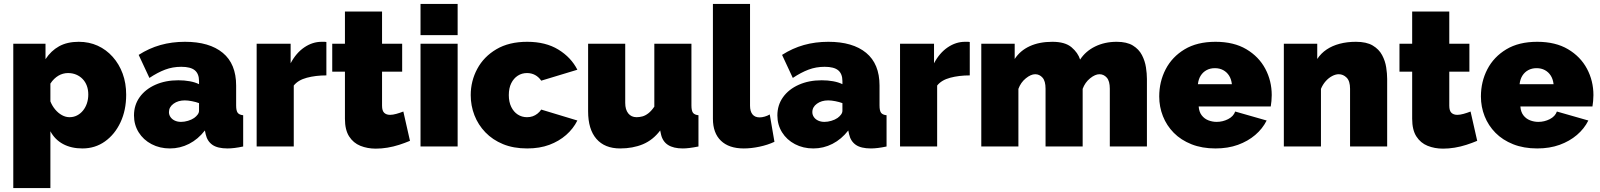

<svg xmlns="http://www.w3.org/2000/svg" viewBox="-20 -750 8192 983"><path d="M402 10Q345 10 303 -12.5Q261 -35 238 -78V213H48V-526H213V-447Q241 -490 282.5 -513Q324 -536 383 -536Q436 -536 480 -516Q524 -496 557 -459Q590 -422 608 -373Q626 -324 626 -265Q626 -186 597 -124Q568 -62 517.5 -26Q467 10 402 10ZM336 -150Q357 -150 374.5 -159Q392 -168 405 -184Q418 -200 425 -221Q432 -242 432 -266Q432 -291 424.5 -311Q417 -331 403 -345.5Q389 -360 370 -368Q351 -376 328 -376Q315 -376 302.5 -372.5Q290 -369 279 -362.5Q268 -356 257.5 -346Q247 -336 238 -322V-231Q247 -208 262.5 -189.5Q278 -171 297 -160.5Q316 -150 336 -150Z M666 -159Q666 -212 695 -252.5Q724 -293 775.5 -316Q827 -339 893 -339Q924 -339 951.5 -334Q979 -329 999 -319V-335Q999 -372 977.5 -390Q956 -408 908 -408Q864 -408 825.5 -393.5Q787 -379 745 -351L690 -469Q743 -503 801.5 -519.5Q860 -536 927 -536Q1052 -536 1120.5 -479.5Q1189 -423 1189 -312V-210Q1189 -183 1197 -172.5Q1205 -162 1225 -160V0Q1202 5 1181.5 7.5Q1161 10 1145 10Q1094 10 1067.5 -8.5Q1041 -27 1033 -63L1029 -82Q994 -37 948 -13.5Q902 10 850 10Q798 10 756 -12Q714 -34 690 -72.5Q666 -111 666 -159ZM974 -146Q985 -154 992 -163.5Q999 -173 999 -183V-222Q983 -228 962.5 -232Q942 -236 926 -236Q892 -236 868.5 -219Q845 -202 845 -176Q845 -162 853 -150.5Q861 -139 875 -132.5Q889 -126 907 -126Q924 -126 942.5 -131.5Q961 -137 974 -146Z M1651 -364Q1596 -364 1551 -352Q1506 -340 1484 -312V0H1294V-526H1468V-426Q1496 -479 1538 -507.5Q1580 -536 1627 -536Q1638 -536 1642.5 -536Q1647 -536 1651 -535Z M2079 -29Q2053 -18 2023.5 -8.5Q1994 1 1963.5 6Q1933 11 1904 11Q1861 11 1825 -3.5Q1789 -18 1767.5 -51.5Q1746 -85 1746 -142V-383H1681V-526H1746V-691H1936V-526H2039V-383H1936V-209Q1936 -183 1947 -172.5Q1958 -162 1977 -162Q1991 -162 2009 -167Q2027 -172 2045 -179Z M2133 0V-526H2323V0ZM2133 -570V-730H2323V-570Z M2679 10Q2609 10 2555.5 -12Q2502 -34 2465 -72.5Q2428 -111 2409 -160Q2390 -209 2390 -263Q2390 -335 2423.5 -397.5Q2457 -460 2521.5 -498Q2586 -536 2679 -536Q2774 -536 2839 -496Q2904 -456 2936 -393L2751 -337Q2738 -356 2719.5 -366Q2701 -376 2678 -376Q2652 -376 2631 -362.5Q2610 -349 2597.5 -324Q2585 -299 2585 -263Q2585 -228 2597.5 -202.5Q2610 -177 2631 -163.5Q2652 -150 2678 -150Q2694 -150 2707 -154.5Q2720 -159 2731.5 -168Q2743 -177 2751 -189L2936 -133Q2915 -91 2878.5 -59Q2842 -27 2792.5 -8.5Q2743 10 2679 10Z M2991 -180V-526H3181V-223Q3181 -189 3196.5 -169.5Q3212 -150 3239 -150Q3254 -150 3269 -154Q3284 -158 3299.5 -170Q3315 -182 3330 -204V-526H3520V-210Q3520 -183 3528 -172.5Q3536 -162 3556 -160V0Q3531 5 3511 7.5Q3491 10 3476 10Q3428 10 3400 -8Q3372 -26 3364 -63L3360 -82Q3323 -33 3271.5 -11.5Q3220 10 3155 10Q3076 10 3033.5 -39Q2991 -88 2991 -180Z M3630 -730H3820V-209Q3820 -180 3832.5 -164.5Q3845 -149 3869 -149Q3881 -149 3895 -153Q3909 -157 3921 -164L3945 -24Q3911 -8 3868.5 1Q3826 10 3788 10Q3712 10 3671 -29.5Q3630 -69 3630 -142Z M3960 -159Q3960 -212 3989 -252.5Q4018 -293 4069.5 -316Q4121 -339 4187 -339Q4218 -339 4245.5 -334Q4273 -329 4293 -319V-335Q4293 -372 4271.5 -390Q4250 -408 4202 -408Q4158 -408 4119.5 -393.5Q4081 -379 4039 -351L3984 -469Q4037 -503 4095.5 -519.5Q4154 -536 4221 -536Q4346 -536 4414.5 -479.5Q4483 -423 4483 -312V-210Q4483 -183 4491 -172.5Q4499 -162 4519 -160V0Q4496 5 4475.5 7.5Q4455 10 4439 10Q4388 10 4361.5 -8.5Q4335 -27 4327 -63L4323 -82Q4288 -37 4242 -13.5Q4196 10 4144 10Q4092 10 4050 -12Q4008 -34 3984 -72.5Q3960 -111 3960 -159ZM4268 -146Q4279 -154 4286 -163.5Q4293 -173 4293 -183V-222Q4277 -228 4256.5 -232Q4236 -236 4220 -236Q4186 -236 4162.5 -219Q4139 -202 4139 -176Q4139 -162 4147 -150.5Q4155 -139 4169 -132.5Q4183 -126 4201 -126Q4218 -126 4236.5 -131.5Q4255 -137 4268 -146Z M4945 -364Q4890 -364 4845 -352Q4800 -340 4778 -312V0H4588V-526H4762V-426Q4790 -479 4832 -507.5Q4874 -536 4921 -536Q4932 -536 4936.5 -536Q4941 -536 4945 -535Z M5852 0H5662V-296Q5662 -335 5646.5 -352.5Q5631 -370 5609 -370Q5587 -370 5561 -349Q5535 -328 5523 -295V0H5333V-296Q5333 -335 5317.5 -352.5Q5302 -370 5280 -370Q5258 -370 5232 -349Q5206 -328 5194 -295V0H5004V-526H5175V-448Q5203 -491 5252 -513.5Q5301 -536 5368 -536Q5433 -536 5466 -508Q5499 -480 5510 -445Q5538 -488 5587 -512Q5636 -536 5697 -536Q5749 -536 5780 -517Q5811 -498 5826.5 -468Q5842 -438 5847 -405.5Q5852 -373 5852 -346Z M6203 10Q6134 10 6080 -11.5Q6026 -33 5989.5 -70Q5953 -107 5934 -155Q5915 -203 5915 -256Q5915 -332 5948 -395.5Q5981 -459 6045 -497.5Q6109 -536 6203 -536Q6297 -536 6361 -498Q6425 -460 6458 -398Q6491 -336 6491 -263Q6491 -248 6489.5 -232.5Q6488 -217 6486 -205H6117Q6119 -177 6132.5 -159.5Q6146 -142 6166.5 -134Q6187 -126 6209 -126Q6240 -126 6267.5 -140Q6295 -154 6304 -179L6465 -133Q6444 -91 6406.5 -59Q6369 -27 6318 -8.5Q6267 10 6203 10ZM6113 -319H6287Q6284 -345 6272.5 -363Q6261 -381 6242.5 -391Q6224 -401 6200 -401Q6176 -401 6157.5 -391Q6139 -381 6127.5 -363Q6116 -345 6113 -319Z M7082 0H6892V-296Q6892 -335 6874.5 -352.5Q6857 -370 6834 -370Q6818 -370 6800 -360.5Q6782 -351 6767 -334Q6752 -317 6743 -295V0H6553V-526H6724V-448Q6743 -477 6772 -496.5Q6801 -516 6839 -526Q6877 -536 6922 -536Q6976 -536 7008 -517Q7040 -498 7056 -468Q7072 -438 7077 -405.5Q7082 -373 7082 -346Z M7543 -29Q7517 -18 7487.5 -8.5Q7458 1 7427.5 6Q7397 11 7368 11Q7325 11 7289 -3.5Q7253 -18 7231.5 -51.5Q7210 -85 7210 -142V-383H7145V-526H7210V-691H7400V-526H7503V-383H7400V-209Q7400 -183 7411 -172.5Q7422 -162 7441 -162Q7455 -162 7473 -167Q7491 -172 7509 -179Z M7850 10Q7781 10 7727 -11.5Q7673 -33 7636.5 -70Q7600 -107 7581 -155Q7562 -203 7562 -256Q7562 -332 7595 -395.5Q7628 -459 7692 -497.5Q7756 -536 7850 -536Q7944 -536 8008 -498Q8072 -460 8105 -398Q8138 -336 8138 -263Q8138 -248 8136.5 -232.5Q8135 -217 8133 -205H7764Q7766 -177 7779.5 -159.5Q7793 -142 7813.5 -134Q7834 -126 7856 -126Q7887 -126 7914.5 -140Q7942 -154 7951 -179L8112 -133Q8091 -91 8053.5 -59Q8016 -27 7965 -8.5Q7914 10 7850 10ZM7760 -319H7934Q7931 -345 7919.5 -363Q7908 -381 7889.5 -391Q7871 -401 7847 -401Q7823 -401 7804.5 -391Q7786 -381 7774.5 -363Q7763 -345 7760 -319Z"/></svg>

Font: Raleway Thin Black
Style: Regular
Weight: 900
Version: Version 4.026